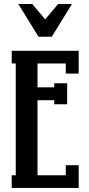

<svg xmlns="http://www.w3.org/2000/svg" viewBox="-20 -932 441 952"><path d="M336.9 -912.1 236.8 -750H170.9L70.8 -912.1H140.1L204.1 -835.9L268.1 -912.1ZM370.1 -680.2V-566.9H306.2V-617.2H166V-499H249V-519H313V-415H249V-435.1H166V-63H306.2V-112.8H370.1V0H38.1V-63H58.1V-617.2H38.1V-680.2Z"/></svg>

Font: Margherita Bold
Style: Regular
Weight: 700
Designer: James Puckett
Foundry: Dunwich Type Founders
Version: Version 1.008;hotconv 1.0.109;makeotfexe 2.5.65596